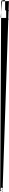

<svg xmlns="http://www.w3.org/2000/svg" viewBox="-20 -22046 1073 22095"><path d="M0 0 80 -100 92 -133.8 156 -165.8 80 -77.8 144 -181.8 41 -232.8 86 -399.5 160 -473.5 217 -409.5 307 -459.5 327 -559.5 251 -649.5 277 -618.5 256 -660.5 328 -600.5 231 -519.5 295 -534.5 196 29.5 285 -4.5 251 -38.5 198 -134.5 260 -179.5 280 -244.5 279 -168.5 1002 -21891.5C1038 -21930.5 1209.7 -21938.5 115.7 -21881.5ZM212.7 -21813.5V-21893.5H167.7V-21999.5H269.7V-21943.5H200.7V-21946.5H295.7V-22013.5H235.7V-22025.5H553.7V-21973.5H570.7V-20902.5H617.7V-20818.5H724.7V-20734.5H779.7V-20718.5H765.7V-20645.5H853.7V-19924.5H924.7V-20682.5H966.7V-20779.5H981.7V-20819.5H967.7V-20871.5H1032.7V-20827.5H689.7V-19798.5H765.7V-19865.5H709.7V-19877.5H809.7V-19905.5H875.7V-19951.5H971.7V-19867.5H879.7V-19831.5H972.7V-19816.5H1012.7V-19847.5H977.7V-19918.5H927.7V-19999.5H912.7V-20105.5H928.7V-20083.5H902.7V-19983.5H103.7V-20019.5H64.7V-20121.5Z"/></svg>

Font: Proton
Style: RgIt
Weight: 500
Version: Version 1.017